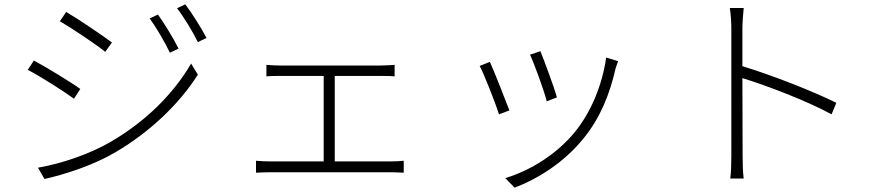

<svg xmlns="http://www.w3.org/2000/svg" viewBox="-20 -801 4040 885"><path d="M708 -734 670 -716C700 -675 741 -605 763 -558L803 -577C779 -626 732 -701 708 -734ZM834 -781 796 -763C828 -722 869 -654 892 -607L932 -626C907 -674 859 -749 834 -781ZM285 -746 256 -703C310 -672 422 -597 465 -562L496 -605C458 -634 340 -714 285 -746ZM155 -28 185 24C280 3 415 -41 515 -101C673 -194 809 -325 892 -457L861 -508C779 -368 652 -241 488 -146C391 -90 264 -47 155 -28ZM136 -522 108 -479C165 -450 276 -379 321 -346L350 -391C312 -419 191 -493 136 -522Z M1160 -60V-5C1183 -6 1206 -7 1226 -7H1779C1794 -7 1822 -6 1841 -5V-60C1822 -58 1801 -57 1779 -57H1523V-451H1733C1755 -451 1780 -451 1799 -449V-502C1781 -501 1758 -499 1733 -499H1270C1258 -499 1229 -500 1208 -502V-449C1228 -451 1259 -451 1271 -451H1472V-57H1226C1205 -57 1182 -58 1160 -60Z M2471 -565 2423 -549C2442 -509 2490 -378 2500 -334L2547 -352C2536 -394 2487 -526 2471 -565ZM2829 -519 2774 -536C2756 -407 2703 -283 2631 -194C2548 -92 2428 -16 2309 20L2352 64C2460 23 2581 -52 2673 -167C2747 -259 2791 -368 2817 -484C2820 -493 2824 -506 2829 -519ZM2238 -516 2191 -497C2208 -467 2264 -326 2280 -274L2328 -292C2309 -343 2255 -479 2238 -516Z M3351 -84C3351 -48 3350 -5 3346 22H3408C3404 -6 3403 -50 3403 -84L3402 -441C3513 -407 3702 -335 3813 -274L3835 -327C3720 -384 3533 -456 3402 -496V-669C3402 -693 3405 -736 3408 -764H3344C3349 -735 3351 -693 3351 -669C3351 -586 3351 -128 3351 -84Z"/></svg>

Font: Noto Sans SC Light
Style: Regular
Weight: 300
Designer: Ryoko NISHIZUKA 西塚涼子 (kana, bopomofo & ideographs); Paul D. Hunt (Latin, Greek & Cyrillic); Sandoll Communications 산돌커뮤니
Foundry: Adobe
Version: Version 2.004;hotconv 1.0.118;makeotfexe 2.5.65603